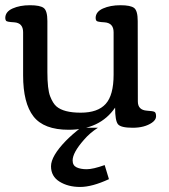

<svg xmlns="http://www.w3.org/2000/svg" viewBox="-20 -491 656 746"><path d="M403.3 205.1Q337.9 235.4 291.3 235.4Q244.6 235.4 211.4 214.8Q178.2 194.3 178.2 155Q178.2 115.7 235.8 56.2Q260.7 30.8 293.9 5.4H360.4Q328.6 25.9 306.2 52.2Q262.2 102.1 262.2 132.3Q262.2 151.9 277.6 159.2Q293 166.5 317.1 166.5Q341.3 166.5 386.7 150.4ZM164.1 -211.4Q164.1 -144.5 174.8 -116.9Q185.5 -89.4 199.2 -77.6Q227.5 -53.2 293.7 -53.2Q359.9 -53.2 390.6 -87.2Q421.4 -121.1 421.4 -200.7V-365.7Q421.4 -401.9 385.7 -404.3Q357.4 -405.8 354.5 -410.4Q351.6 -415 351.6 -420.9Q351.6 -445.3 380.1 -458Q408.7 -470.7 448 -470.7Q487.3 -470.7 501.2 -460Q515.1 -449.2 515.1 -409.2L515.6 -96.7Q515.6 -63.5 550.8 -61Q575.7 -59.6 581.1 -55.9Q586.4 -52.2 586.4 -38.8Q586.4 -25.4 570.3 -14.2Q541.5 5.4 495.4 5.4Q449.2 5.4 438.2 -8.5Q427.2 -22.5 427.2 -72.8Q368.2 13.2 246.6 13.2Q150.4 13.2 110.1 -38.6Q69.8 -90.3 69.8 -198.2V-365.7Q69.8 -401.9 35.2 -404.3Q6.3 -405.8 3.4 -410.4Q0.5 -415 0.5 -420.9Q0.5 -445.3 28.8 -458Q57.1 -470.7 96.4 -470.7Q135.7 -470.7 149.9 -460Q164.1 -449.2 164.1 -409.2Z"/></svg>

Font: Corben
Style: Regular
Weight: 400
Designer: vernon adams
Foundry: vernon adams
Version: Version 1.101